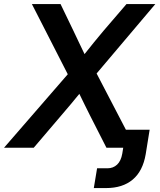

<svg xmlns="http://www.w3.org/2000/svg" viewBox="-55 -748 808 972"><path d="M-34.7 0 288.1 -372.1 106.4 -727.5H251.5L316.4 -592.8Q330.6 -563 344.7 -533.2Q358.9 -503.4 373 -474.1Q396.5 -503.9 420.7 -533.7Q444.8 -563.5 469.7 -592.8L585.4 -727.5H731.4L434.1 -376L629.9 0H483.9L399.9 -165Q386.2 -191.9 373 -219Q359.9 -246.1 346.7 -272.9Q324.7 -246.1 302.2 -219Q279.8 -191.9 256.3 -165L115.7 0ZM481.9 204.1H419.9L436.5 104H488.8Q518.1 104 537.8 85.4Q557.6 66.9 564 29.8L568.8 0H524.4L539.6 -91.3H702.6L682.6 32.7Q668 118.2 616.9 161.1Q565.9 204.1 481.9 204.1Z"/></svg>

Font: Inter Display SemiBold
Style: Italic
Weight: 600
Italic angle: -9.39999°
Designer: Rasmus Andersson
Foundry: rsms
Version: Version 4.000;git-a52131595